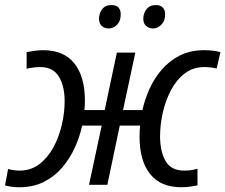

<svg xmlns="http://www.w3.org/2000/svg" viewBox="-36 -748 912 777"><path d="M42 9.8Q12.2 9.8 -15.6 2.4L-3.4 -64Q5.9 -61.5 18.6 -59.6Q31.2 -57.6 43 -57.6Q88.4 -57.6 122.6 -83.3Q156.7 -108.9 179.7 -150.9Q202.6 -192.9 214.1 -242.2Q225.6 -291.5 225.6 -338.9Q225.6 -399.9 202.1 -438.2Q178.7 -476.6 126.5 -476.6Q100.1 -476.6 71.8 -469.7V-537.1Q85.9 -539.6 103.3 -542.2Q120.6 -544.9 138.2 -544.9Q222.7 -544.9 265.1 -491.2Q307.6 -437.5 307.6 -340.8Q307.6 -331.5 307.1 -321.5Q306.6 -311.5 305.7 -302.7H387.7L437 -535.2H511.7L461.9 -302.7H540.5Q549.3 -343.8 568.1 -386.2Q586.9 -428.7 617.2 -464.6Q647.5 -500.5 690.4 -522.7Q733.4 -544.9 790.5 -544.9Q807.1 -544.9 823.2 -543.2Q839.4 -541.5 856 -537.1L840.8 -470.7Q830.1 -473.6 816.7 -475.1Q803.2 -476.6 791 -476.6Q745.6 -476.6 711.9 -450.9Q678.2 -425.3 656 -383.3Q633.8 -341.3 622.8 -292.2Q611.8 -243.2 611.8 -196.3Q611.8 -135.3 634 -96.4Q656.2 -57.6 709.5 -57.6Q726.1 -57.6 738 -59.6Q750 -61.5 763.2 -64.9V2.4Q751.5 4.4 733.9 7.1Q716.3 9.8 698.2 9.8Q614.3 9.8 571.5 -43.7Q528.8 -97.2 528.8 -194.3Q528.8 -205.6 529.3 -217Q529.8 -228.5 531.2 -239.7H448.7L398.4 0H324.2L375.5 -239.7H296.4Q286.6 -193.8 266.4 -149.7Q246.1 -105.5 215.1 -69.3Q184.1 -33.2 140.9 -11.7Q97.7 9.8 42 9.8ZM583.5 -632.8Q566.4 -632.8 555.2 -643.1Q543.9 -653.3 543.9 -672.4Q543.9 -693.8 556.9 -710.7Q569.8 -727.5 594.7 -727.5Q613.8 -727.5 623 -717.3Q632.3 -707 632.3 -689.9Q632.3 -663.6 617.2 -648.2Q602.1 -632.8 583.5 -632.8ZM404.8 -632.8Q386.7 -632.8 375.7 -643.1Q364.7 -653.3 364.7 -672.4Q364.7 -693.8 377.4 -710.7Q390.1 -727.5 414.6 -727.5Q434.6 -727.5 443.6 -717.3Q452.6 -707 452.6 -689.9Q452.6 -663.6 438 -648.2Q423.3 -632.8 404.8 -632.8Z"/></svg>

Font: Open Sans
Style: Italic
Weight: 400
Italic angle: -12°
Designer: Monotype Design Team
Foundry: Monotype Imaging Inc.
Version: Version 3.000; ttfautohint (v1.8.4)